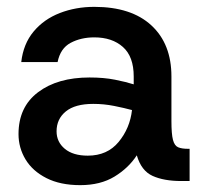

<svg xmlns="http://www.w3.org/2000/svg" viewBox="-20 -528 595 560"><path d="M214 12Q156 12 115.5 -8.5Q75 -29 54.5 -63Q34 -97 34 -137Q34 -216 91 -259Q148 -302 241 -302Q283 -302 315.5 -295.5Q348 -289 370 -282V-305Q370 -363 338.5 -391Q307 -419 255 -419Q216 -419 186 -403Q156 -387 148 -347H42Q48 -400 78 -436Q108 -472 154.5 -490Q201 -508 255 -508Q363 -508 421.5 -454Q480 -400 480 -305V-175Q480 -137 484.5 -120Q489 -103 499.5 -98.5Q510 -94 528 -94H533V0H509Q458 0 425 -15Q392 -30 379 -75Q355 -38 314 -13Q273 12 214 12ZM236 -74Q293 -74 326 -114Q359 -154 365 -207Q343 -213 313 -219Q283 -225 252 -225Q199 -225 172 -203Q145 -181 145 -145Q145 -114 169 -94Q193 -74 236 -74Z"/></svg>

Font: HostGroteskMedium
Style: Regular
Weight: 500
Designer: Doukan Karapınar based on Poppins by Indian Type Foundry, Jonny Pinhorn
Foundry: Element Type
Version: Version 1.001; ttfautohint (v1.8.4.7-5d5b)